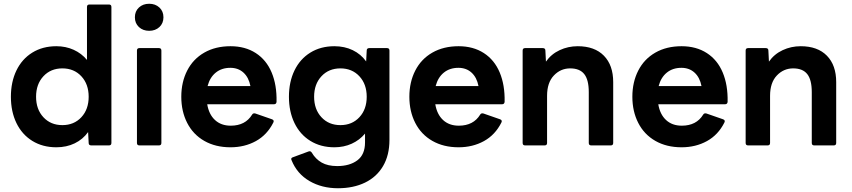

<svg xmlns="http://www.w3.org/2000/svg" viewBox="-20 -774 4535 1022"><path d="M38 -259Q38 -338 67.5 -399Q97 -460 152 -494Q207 -528 280 -528Q330 -528 372 -509Q414 -490 443 -455V-737Q443 -750 456 -750H560Q573 -750 573 -737V-13Q573 0 560 0H466Q452 0 452 -13L449 -71Q421 -32 377.5 -11Q334 10 280 10Q207 10 152 -24Q97 -58 67.5 -119Q38 -180 38 -259ZM452 -259Q452 -326 413 -368Q374 -410 312 -410Q250 -410 211 -368Q172 -326 172 -259Q172 -192 211 -150Q250 -108 312 -108Q374 -108 413 -150Q452 -192 452 -259Z M698 -682Q698 -714 719.5 -734Q741 -754 774 -754Q807 -754 828.5 -734Q850 -714 850 -682Q850 -650 828.5 -630Q807 -610 774 -610Q741 -610 719.5 -630Q698 -650 698 -682ZM722 0Q709 0 709 -13V-505Q709 -518 722 -518H826Q839 -518 839 -505V-13Q839 0 826 0Z M945 -259Q945 -337 976.5 -398.5Q1008 -460 1067.5 -494Q1127 -528 1207 -528Q1285 -528 1341.5 -491.5Q1398 -455 1426 -388Q1454 -321 1452 -232Q1451 -219 1438 -219H1083Q1092 -165 1124.5 -135Q1157 -105 1208 -105Q1286 -105 1322 -164Q1327 -173 1339 -170L1428 -139Q1441 -134 1435 -122Q1402 -56 1342 -23Q1282 10 1207 10Q1127 10 1067.5 -24Q1008 -58 976.5 -119.5Q945 -181 945 -259ZM1085 -316H1313Q1304 -362 1276 -387.5Q1248 -413 1206 -413Q1160 -413 1128.5 -387.5Q1097 -362 1085 -316Z M1532 79 1530 73Q1530 66 1539 63L1623 32Q1625 31 1628 31Q1635 31 1640 39Q1660 73 1692.5 91.5Q1725 110 1775 110Q1841 110 1882 79.5Q1923 49 1923 -16V-63Q1894 -28 1852 -9Q1810 10 1760 10Q1687 10 1632 -24Q1577 -58 1547.5 -119Q1518 -180 1518 -259Q1518 -338 1547.5 -399Q1577 -460 1632 -494Q1687 -528 1760 -528Q1814 -528 1857.5 -507Q1901 -486 1929 -447L1932 -505Q1932 -518 1946 -518H2040Q2053 -518 2053 -505V-29Q2053 52 2019 110Q1985 168 1923 198Q1861 228 1779 228Q1693 228 1627 189.5Q1561 151 1532 79ZM1932 -259Q1932 -326 1893 -368Q1854 -410 1792 -410Q1730 -410 1691 -368Q1652 -326 1652 -259Q1652 -192 1691 -150Q1730 -108 1792 -108Q1854 -108 1893 -150Q1932 -192 1932 -259Z M2159 -259Q2159 -337 2190.5 -398.5Q2222 -460 2281.5 -494Q2341 -528 2421 -528Q2499 -528 2555.5 -491.5Q2612 -455 2640 -388Q2668 -321 2666 -232Q2665 -219 2652 -219H2297Q2306 -165 2338.5 -135Q2371 -105 2422 -105Q2500 -105 2536 -164Q2541 -173 2553 -170L2642 -139Q2655 -134 2649 -122Q2616 -56 2556 -23Q2496 10 2421 10Q2341 10 2281.5 -24Q2222 -58 2190.5 -119.5Q2159 -181 2159 -259ZM2299 -316H2527Q2518 -362 2490 -387.5Q2462 -413 2420 -413Q2374 -413 2342.5 -387.5Q2311 -362 2299 -316Z M2775 0Q2762 0 2762 -13V-505Q2762 -518 2775 -518H2869Q2883 -518 2883 -505L2886 -446Q2914 -486 2959 -507Q3004 -528 3055 -528Q3145 -528 3194.5 -477.5Q3244 -427 3244 -337V-13Q3244 0 3231 0H3127Q3114 0 3114 -13V-284Q3114 -349 3090 -379.5Q3066 -410 3015 -410Q2964 -410 2928 -372Q2892 -334 2892 -264V-13Q2892 0 2879 0Z M3346 -259Q3346 -337 3377.5 -398.5Q3409 -460 3468.5 -494Q3528 -528 3608 -528Q3686 -528 3742.5 -491.5Q3799 -455 3827 -388Q3855 -321 3853 -232Q3852 -219 3839 -219H3484Q3493 -165 3525.5 -135Q3558 -105 3609 -105Q3687 -105 3723 -164Q3728 -173 3740 -170L3829 -139Q3842 -134 3836 -122Q3803 -56 3743 -23Q3683 10 3608 10Q3528 10 3468.5 -24Q3409 -58 3377.5 -119.5Q3346 -181 3346 -259ZM3486 -316H3714Q3705 -362 3677 -387.5Q3649 -413 3607 -413Q3561 -413 3529.5 -387.5Q3498 -362 3486 -316Z M3962 0Q3949 0 3949 -13V-505Q3949 -518 3962 -518H4056Q4070 -518 4070 -505L4073 -446Q4101 -486 4146 -507Q4191 -528 4242 -528Q4332 -528 4381.5 -477.5Q4431 -427 4431 -337V-13Q4431 0 4418 0H4314Q4301 0 4301 -13V-284Q4301 -349 4277 -379.5Q4253 -410 4202 -410Q4151 -410 4115 -372Q4079 -334 4079 -264V-13Q4079 0 4066 0Z"/></svg>

Font: LINE Seed Sans TH
Style: Bold
Weight: 700
Designer: Dalton Maag Ltd | Thai characters by Cadson Demak Co.,Ltd.
Foundry: Dalton Maag Ltd
Version: Version 1.002